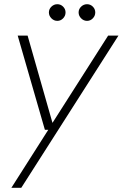

<svg xmlns="http://www.w3.org/2000/svg" viewBox="-20 -671 582 911"><path d="M34 220 209 -55H193L64 -502H111L229 -88L493 -502H542L81 220ZM252 -572Q236 -572 224 -584Q212 -596 212 -612Q212 -628 224 -639.5Q236 -651 252 -651Q268 -651 279.5 -639.5Q291 -628 291 -612Q291 -596 279.5 -584Q268 -572 252 -572ZM393 -572Q377 -572 365 -584Q353 -596 353 -612Q353 -628 365 -639.5Q377 -651 393 -651Q409 -651 420.5 -639.5Q432 -628 432 -612Q432 -596 420.5 -584Q409 -572 393 -572Z"/></svg>

Font: DM Sans 16pt ExtraLight
Style: Italic
Weight: 250
Italic angle: -10°
Version: Version 4.004;gftools[0.9.30]